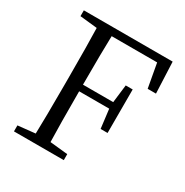

<svg xmlns="http://www.w3.org/2000/svg" viewBox="-164 -845 942 978"><g transform="rotate(30 307.0 -356.0)"><path d="M50.8 0V-35.2L152.3 -45.9Q155.3 -138.7 155.3 -329.1V-382.8Q155.3 -573.2 152.3 -667L50.8 -677.7V-711.9H573.2L581.1 -528.3H532.2L506.8 -668.9H239.3Q236.3 -577.1 236.3 -381.8H414.1L426.8 -487.3H467.8V-231.4H426.8L413.1 -342.8H236.3Q236.3 -139.6 239.3 -45.9L343.8 -35.2V0Z"/></g></svg>

Font: Bpmf Zihi Only R
Style: R
Weight: 400
Foundry: But Ko
Version: Version 1.320